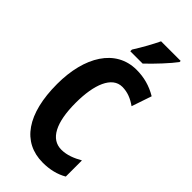

<svg xmlns="http://www.w3.org/2000/svg" viewBox="-290 -995 1067 1067"><g transform="rotate(45 243.5 -461.0)"><path d="M438 -923V-932H284C263 -888 236 -839 202 -785V-772H299C346 -816 411 -886 438 -923ZM311 -601C352 -601 388 -586 423 -561L463 -679C411 -710 358 -724 300 -724C136 -724 43 -570 43 -356C43 -122 134 10 296 10C351 10 400 -2 441 -26V-153C402 -131 362 -114 318 -114C235 -114 190 -198 190 -355C190 -499 230 -601 311 -601Z"/></g></svg>

Font: Noto Sans Oriya ExtCond Bold
Style: Bold
Weight: 700
Width: 2
Designer: Amélie Bonet and Sol Matas
Foundry: Google LLC
Version: Version 2.006